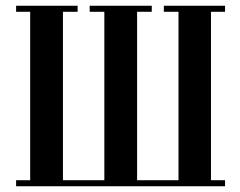

<svg xmlns="http://www.w3.org/2000/svg" viewBox="-20 -648 836 668"><path d="M36 0V-21H85V-607H36V-628H250V-607H199V-21H343V-607H292V-628H508V-607H457V-21H601V-607H550V-628H763V-607H714V-21H763V0Z"/></svg>

Font: Pochaevsk
Style: Regular
Weight: 400
Version: Version 1.210; ttfautohint (v1.8.4.7-5d5b)